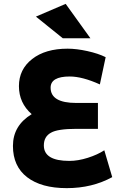

<svg xmlns="http://www.w3.org/2000/svg" viewBox="-20 -967 631 994"><path d="M341 -571Q242 -571 242 -513Q242 -434 375 -434H487V-300H377Q278 -300 244 -280Q207 -260 207 -214Q207 -134 339 -134Q384 -134 434.5 -150Q485 -166 520 -189L561 -50Q457 7 325.5 7Q194 7 120.5 -49.5Q47 -106 47 -211.5Q47 -317 144 -376Q78 -434 78 -521Q78 -608 146.5 -661.5Q215 -715 330 -715Q376 -715 432.5 -702.5Q489 -690 527 -671L497 -530Q406 -571 341 -571ZM448 -769H305L166 -881L320 -947Z"/></svg>

Font: Montserrat Alternates
Style: Bold
Weight: 700
Version: Version 2.001